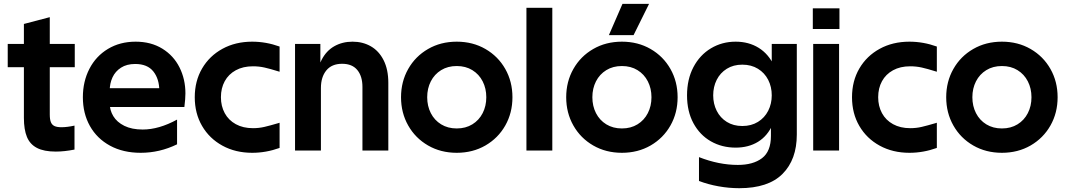

<svg xmlns="http://www.w3.org/2000/svg" viewBox="-20 -791 5603 1009"><path d="M105.6 -171.6V-665.1L241.6 -700.8V-189.6Q241.6 -162.8 247.5 -148.7Q253.3 -134.6 266.5 -128.5Q279.7 -122.4 303.3 -122.4Q332.1 -122.4 371.5 -130.9V-5Q318.2 5.6 273.1 5.6Q211.1 5.6 174.3 -13.6Q137.5 -32.7 121.6 -71.3Q105.6 -109.8 105.6 -171.6ZM20.6 -560H372.9V-437.7H20.6Z M415.5 -280Q415.5 -362.7 449.9 -429.4Q484.2 -496 547.4 -534Q610.7 -572 692.7 -572Q773.4 -572 832.9 -535.4Q892.4 -498.7 923.4 -436.7Q954.4 -374.7 954.4 -300Q954.4 -272.4 948.9 -228.6H476.7V-327.5H856.3L817.2 -313.7Q817.2 -375.9 786 -415.4Q754.8 -454.8 690.5 -454.8Q646 -454.8 615.9 -435.4Q585.7 -416 571.1 -384.2Q556.5 -352.3 556.5 -313.7V-248.5Q556.5 -212 575.5 -180.5Q594.5 -149 633.6 -129.6Q672.8 -110.3 729.8 -110.3Q815.2 -110.3 910.5 -162.5V-32.6Q819.2 12 719.4 12Q627.1 12 558.4 -25.3Q489.7 -62.6 452.6 -128.7Q415.5 -194.8 415.5 -280Z M1443.6 -415.7Q1399.2 -429.6 1370 -436.1Q1340.8 -442.6 1309.3 -442.6Q1257.1 -442.6 1219 -421.7Q1181 -400.9 1161 -364.2Q1141 -327.5 1141 -280Q1141 -233.5 1161 -196.4Q1181 -159.4 1219.2 -138.4Q1257.3 -117.4 1309.3 -117.4Q1341.1 -117.4 1369.9 -124.2Q1398.7 -130.9 1444.1 -144.3L1449.3 -146V-13.6Q1378 12 1305.2 12Q1217.5 12 1149 -25.5Q1080.5 -63 1042 -129Q1003.5 -195 1003.5 -280Q1003.5 -365 1042 -431Q1080.5 -497 1149 -534.5Q1217.5 -572 1305.2 -572Q1378 -572 1449.3 -546.4V-414Q1446.6 -415 1443.6 -415.7Z M1663.6 -560V-382.8L1666.5 -380V0H1530.5V-560ZM1832.7 -572Q1886.3 -572 1928.8 -547.7Q1971.3 -523.4 1996 -474.6Q2020.7 -425.7 2020.7 -355.8V0H1884.7V-334.2Q1884.7 -390.3 1857.8 -423Q1830.9 -455.8 1778 -455.8Q1723.3 -455.8 1694.9 -420.9Q1666.5 -386.1 1666.5 -328.6L1645.3 -358.6Q1645.3 -428.1 1669.9 -476Q1694.4 -524 1736.8 -548Q1779.2 -572 1832.7 -572Z M2673 -280Q2673 -198 2635.4 -131.5Q2597.7 -65 2531.1 -26.5Q2464.4 12 2380.3 12Q2296.1 12 2229.5 -26.5Q2162.8 -65 2125.2 -131.5Q2087.5 -198 2087.5 -280Q2087.5 -362 2125.2 -428.5Q2162.8 -495 2229.5 -533.5Q2296.1 -572 2380.3 -572Q2464.4 -572 2531.1 -533.5Q2597.7 -495 2635.4 -428.5Q2673 -362 2673 -280ZM2380.3 -116Q2427.2 -116 2462.3 -137.6Q2497.4 -159.2 2516.5 -196.5Q2535.6 -233.8 2535.6 -280Q2535.6 -326.2 2516.5 -363.5Q2497.4 -400.8 2462.3 -422.4Q2427.2 -444 2380.3 -444Q2333.3 -444 2298.2 -422.4Q2263.1 -400.8 2244 -363.5Q2225 -326.2 2225 -280Q2225 -233.8 2244 -196.5Q2263.1 -159.2 2298.2 -137.6Q2333.3 -116 2380.3 -116Z M2746.5 -750H2882.5V0H2746.5Z M3541 -280Q3541 -198 3503.4 -131.5Q3465.7 -65 3399.1 -26.5Q3332.4 12 3248.3 12Q3164.1 12 3097.5 -26.5Q3030.8 -65 2993.2 -131.5Q2955.5 -198 2955.5 -280Q2955.5 -362 2993.2 -428.5Q3030.8 -495 3097.5 -533.5Q3164.1 -572 3248.3 -572Q3332.4 -572 3399.1 -533.5Q3465.7 -495 3503.4 -428.5Q3541 -362 3541 -280ZM3248.3 -116Q3295.2 -116 3330.3 -137.6Q3365.4 -159.2 3384.5 -196.5Q3403.6 -233.8 3403.6 -280Q3403.6 -326.2 3384.5 -363.5Q3365.4 -400.8 3330.3 -422.4Q3295.2 -444 3248.3 -444Q3201.3 -444 3166.2 -422.4Q3131.1 -400.8 3112 -363.5Q3093 -326.2 3093 -280Q3093 -233.8 3112 -196.5Q3131.1 -159.2 3166.2 -137.6Q3201.3 -116 3248.3 -116ZM3179.8 -606.3 3251.2 -770.6H3390.9L3309.5 -606.3Z M3865.2 198Q3810.4 198 3755.8 188.1Q3701.2 178.3 3653.3 160V34.7Q3757.7 75.7 3857.5 75.7Q3937.8 75.7 3984.6 40.2Q4031.4 4.7 4031.4 -76.8V-173L4051.4 -290L4035.7 -380V-560H4167.4V-84Q4167.4 47.6 4092.4 122.8Q4017.4 198 3865.2 198ZM3846 -15.2Q3773.9 -15.2 3715.8 -48.3Q3657.8 -81.4 3624.1 -143.6Q3590.5 -205.8 3590.5 -290Q3590.5 -374.2 3624.1 -438.2Q3657.8 -502.2 3716.2 -537.1Q3774.6 -572 3846 -572Q3914.8 -572 3967.2 -539.5Q4019.5 -507 4049.1 -443.4Q4078.6 -379.7 4078.6 -290H4068.6Q4068.6 -200 4041.2 -138.3Q4013.8 -76.6 3963.8 -45.9Q3913.8 -15.2 3846 -15.2ZM3881 -451.2Q3834.1 -451.2 3799.5 -429.6Q3764.9 -408.1 3746.4 -371.4Q3728 -334.6 3728 -290Q3728 -245.6 3746.4 -208.8Q3764.9 -171.9 3799.5 -150.4Q3834.1 -128.8 3881 -128.8Q3928.2 -128.8 3963.2 -150.4Q3998.2 -171.9 4017 -208.8Q4035.7 -245.6 4035.7 -290Q4035.7 -334.6 4017 -371.4Q3998.2 -408.1 3963.2 -429.6Q3928.2 -451.2 3881 -451.2Z M4389.5 -560V0H4253.5V-560ZM4391.5 -747.2V-638.5H4251.5V-747.2Z M4897.6 -415.7Q4853.2 -429.6 4824 -436.1Q4794.8 -442.6 4763.3 -442.6Q4711.1 -442.6 4673 -421.7Q4635 -400.9 4615 -364.2Q4595 -327.5 4595 -280Q4595 -233.5 4615 -196.4Q4635 -159.4 4673.2 -138.4Q4711.3 -117.4 4763.3 -117.4Q4795.1 -117.4 4823.9 -124.2Q4852.7 -130.9 4898.1 -144.3L4903.3 -146V-13.6Q4832 12 4759.2 12Q4671.5 12 4603 -25.5Q4534.5 -63 4496 -129Q4457.5 -195 4457.5 -280Q4457.5 -365 4496 -431Q4534.5 -497 4603 -534.5Q4671.5 -572 4759.2 -572Q4832 -572 4903.3 -546.4V-414Q4900.6 -415 4897.6 -415.7Z M5538 -280Q5538 -198 5500.4 -131.5Q5462.7 -65 5396.1 -26.5Q5329.4 12 5245.3 12Q5161.1 12 5094.5 -26.5Q5027.8 -65 4990.2 -131.5Q4952.5 -198 4952.5 -280Q4952.5 -362 4990.2 -428.5Q5027.8 -495 5094.5 -533.5Q5161.1 -572 5245.3 -572Q5329.4 -572 5396.1 -533.5Q5462.7 -495 5500.4 -428.5Q5538 -362 5538 -280ZM5245.3 -116Q5292.2 -116 5327.3 -137.6Q5362.4 -159.2 5381.5 -196.5Q5400.6 -233.8 5400.6 -280Q5400.6 -326.2 5381.5 -363.5Q5362.4 -400.8 5327.3 -422.4Q5292.2 -444 5245.3 -444Q5198.3 -444 5163.2 -422.4Q5128.1 -400.8 5109 -363.5Q5090 -326.2 5090 -280Q5090 -233.8 5109 -196.5Q5128.1 -159.2 5163.2 -137.6Q5198.3 -116 5245.3 -116Z"/></svg>

Font: TASA Explorer VF
Style: Regular
Weight: 400
Designer: Weizhong Zhang
Foundry: Local Remote
Version: Version 1.000;Glyphs 3.2 (3192)